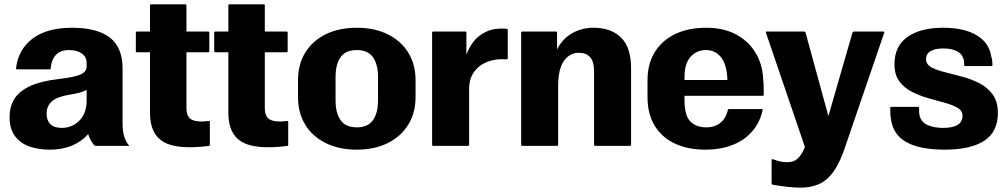

<svg xmlns="http://www.w3.org/2000/svg" viewBox="-20 -670 4628 882"><path d="M412.5 -3Q404.5 -12.5 397.2 -25Q390 -37.5 385 -54Q357 -21 312 -1.8Q267 17.5 209.5 17.5Q156 17.5 114 2.5Q72 -12.5 48 -45.8Q24 -79 24 -132.5Q24 -178 45 -213.8Q66 -249.5 116 -273.5Q166 -297.5 253.5 -307.5Q322.5 -315.5 350.2 -328Q378 -340.5 378 -364V-381.5Q378 -408 356.2 -424Q334.5 -440 297 -440Q256 -440 235.2 -415.8Q214.5 -391.5 213 -356Q213 -351.5 208 -351.5H58Q53 -351.5 53.5 -356Q64 -443.5 130 -493Q196 -542.5 310.5 -542.5Q427 -542.5 485 -497Q543 -451.5 543 -356.5V-104Q543 -68.5 550.5 -43.8Q558 -19 571.5 -3.5Q574.5 0 570 0H420.5Q415.5 0 412.5 -3ZM194 -147.5Q194 -118 210.8 -100.2Q227.5 -82.5 264 -82.5Q310.5 -82.5 344.2 -115.5Q378 -148.5 378 -209V-257.5Q365 -249.5 345 -244.2Q325 -239 299.5 -235Q243 -226 218.5 -204.5Q194 -183 194 -147.5Z M944 -110V-5Q944 0 939 0.5Q793.5 18.5 731.2 -18Q669 -54.5 669 -151V-430H609Q604 -430 604 -435V-520Q604 -525 609 -525H669V-645Q669 -650 674 -650H831.5Q836.5 -650 836.5 -645V-525H936.5Q941.5 -525 941.5 -520V-435Q941.5 -430 936.5 -430H836.5V-173.5Q836.5 -129.5 864.5 -118.5Q892.5 -107.5 939 -114.5Q944 -115 944 -110Z M1304 -110V-5Q1304 0 1299 0.5Q1153.5 18.5 1091.2 -18Q1029 -54.5 1029 -151V-430H969Q964 -430 964 -435V-520Q964 -525 969 -525H1029V-645Q1029 -650 1034 -650H1191.5Q1196.5 -650 1196.5 -645V-525H1296.5Q1301.5 -525 1301.5 -520V-435Q1301.5 -430 1296.5 -430H1196.5V-173.5Q1196.5 -129.5 1224.5 -118.5Q1252.5 -107.5 1299 -114.5Q1304 -115 1304 -110Z M1349 -224V-301.5Q1349 -374 1382.2 -428.2Q1415.5 -482.5 1476.2 -512.5Q1537 -542.5 1619 -542.5Q1700.5 -542.5 1761.2 -512.5Q1822 -482.5 1855.5 -428.2Q1889 -374 1889 -301.5V-224Q1889 -151.5 1855.5 -97.2Q1822 -43 1761.2 -12.8Q1700.5 17.5 1619 17.5Q1537 17.5 1476.2 -12.8Q1415.5 -43 1382.2 -97.2Q1349 -151.5 1349 -224ZM1521.5 -209Q1521.5 -151 1544.5 -118Q1567.5 -85 1619 -85Q1670 -85 1693.2 -118Q1716.5 -151 1716.5 -209V-316.5Q1716.5 -374.5 1693.2 -407.2Q1670 -440 1619 -440Q1567.5 -440 1544.5 -407.2Q1521.5 -374.5 1521.5 -316.5Z M1970 -525H2117.5Q2122.5 -525 2122.5 -520V-417.5Q2134 -452.5 2157.2 -481.2Q2180.5 -510 2217 -526Q2253.5 -542 2305.5 -538Q2312.5 -537.5 2312.5 -532.5V-402.5Q2312.5 -397 2304 -397.5Q2257.5 -401 2219.2 -386.2Q2181 -371.5 2158 -340Q2135 -308.5 2135 -261.5V-5Q2135 0 2130 0H1970Q1965 0 1965 -5V-520Q1965 -525 1970 -525Z M2379 -525H2534Q2539 -525 2539 -520V-442.5Q2561.5 -489.5 2606 -516Q2650.5 -542.5 2706.5 -542.5Q2787.5 -542.5 2833.2 -497.2Q2879 -452 2879 -356.5V-5Q2879 0 2874 0H2714Q2709 0 2709 -5V-344Q2709 -427.5 2639 -427.5Q2597 -427.5 2570.5 -390.2Q2544 -353 2544 -274V-5Q2544 0 2539 0H2379Q2374 0 2374 -5V-520Q2374 -525 2379 -525Z M3483.5 -164.5Q3474.5 -123.5 3454 -91.5Q3420.5 -38.5 3360.2 -10.5Q3300 17.5 3220 17.5Q3140 17.5 3080.2 -10.5Q3020.5 -38.5 2987.5 -92.5Q2954.5 -146.5 2954.5 -224V-301.5Q2954.5 -376.5 2987.8 -430.5Q3021 -484.5 3081.5 -513.5Q3142 -542.5 3224 -542.5Q3303 -542.5 3359 -513Q3415 -483.5 3446.8 -434Q3478.5 -384.5 3484.5 -324.5Q3487 -298 3487.8 -281.8Q3488.5 -265.5 3488.5 -234Q3488.5 -230 3483.5 -230H3124.5V-209Q3124.5 -139.5 3151.2 -112.2Q3178 -85 3224 -85Q3264 -85 3289.8 -106.2Q3315.5 -127.5 3324 -166Q3324.5 -169 3329.5 -169H3479.5Q3484 -169 3483.5 -164.5ZM3222.5 -440Q3180.5 -440 3152.5 -409.2Q3124.5 -378.5 3124.5 -316.5V-302.5H3321.5Q3319.5 -371.5 3293.2 -405.8Q3267 -440 3222.5 -440Z M3785.5 -136.5 3896 -520Q3898 -525 3902.5 -525H4039Q4044 -525 4042 -520L3866.5 -7Q3841.5 71.5 3811 115.2Q3780.5 159 3741 176.2Q3701.5 193.5 3650 192Q3598.5 190.5 3532 179Q3524.5 177.5 3524.5 172.5V65Q3524.5 59.5 3530 61.5Q3580 80.5 3617 72.8Q3654 65 3677.5 5L3498.5 -520Q3496.5 -525 3501.5 -525H3674Q3679 -525 3680.5 -520Z M4074 -179H4196Q4202 -179 4202 -174.5Q4202 -162 4202.2 -154Q4202.5 -146 4205.5 -135.5Q4213 -108 4242.2 -95.2Q4271.5 -82.5 4312.5 -82.5Q4401.5 -82.5 4401.5 -138.5Q4401.5 -161.5 4378.8 -174.8Q4356 -188 4320.5 -197.8Q4285 -207.5 4245 -218.8Q4205 -230 4169.5 -248Q4134 -266 4111.5 -296.2Q4089 -326.5 4089 -374.5Q4089 -458 4148.5 -500.2Q4208 -542.5 4312.5 -542.5Q4408.5 -542.5 4466.2 -508.2Q4524 -474 4533.5 -410.5Q4536 -403.5 4537.5 -394.5Q4539 -385.5 4539 -371Q4539 -366.5 4534 -366.5H4414.5Q4409 -366.5 4409 -371.5Q4409 -382.5 4408.5 -389Q4408 -395.5 4404.5 -403Q4398 -425 4373.2 -436.2Q4348.5 -447.5 4313 -447.5Q4275.5 -447.5 4254.8 -435Q4234 -422.5 4234 -398Q4234 -374.5 4257.8 -361.2Q4281.5 -348 4319 -338.8Q4356.5 -329.5 4398.8 -318.2Q4441 -307 4478.5 -288Q4516 -269 4540 -236.2Q4564 -203.5 4564 -151Q4564 -64 4501.2 -23.2Q4438.5 17.5 4319.5 17.5Q4208 17.5 4146 -15.8Q4084 -49 4073.5 -119.5Q4070.5 -132.5 4070 -146.2Q4069.5 -160 4069.5 -175Q4069.5 -179 4074 -179Z"/></svg>

Font: MFEK Sans
Style: Bold
Weight: 700
Designer: Owen Earl
Foundry: indestructible type*
Version: Version 0.001; ttfautohint (v1.8.4.7-5d5b)